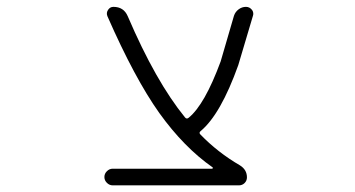

<svg xmlns="http://www.w3.org/2000/svg" viewBox="-20 -565 1040 563"><path d="M601.6 -70.3Q603.5 -70.3 604 -71.8Q604.5 -73.2 603.5 -74.2Q519.5 -132.8 447.3 -233.4Q375 -335 294.9 -517.6Q291 -527.3 296.9 -536.1Q302.7 -544.9 312.5 -544.9Q342.8 -544.9 354.5 -517.6Q436.5 -326.2 522.5 -220.7Q527.3 -214.8 533.2 -219.7Q580.1 -257.8 627 -384.8L666 -518.6Q669.9 -530.3 679.7 -537.6Q689.5 -544.9 701.2 -544.9Q711.9 -544.9 718.8 -536.1Q722.7 -531.2 722.7 -524.4Q722.7 -521.5 721.7 -518.6L678.7 -374Q627 -229.5 568.4 -180.7Q562.5 -175.8 567.4 -170.9Q618.2 -118.2 683.6 -80.1Q704.1 -67.4 704.1 -44.9Q704.1 -35.2 697.3 -28.3Q690.4 -21.5 680.7 -21.5H310.5Q300.8 -21.5 293.5 -28.8Q286.1 -36.1 286.1 -45.9Q286.1 -55.7 293.5 -63Q300.8 -70.3 310.5 -70.3Z"/></svg>

Font: Rounded-X Mgen+ 1mn light
Style: Regular
Weight: 200
Designer: [Source Han Sans]
Ryoko NISHIZUKA  (kana & ideographs); Paul D. Hunt (Latin, Greek & Cyrillic); Wenlong ZHANG  (bopomofo
Version: Version 1.059.20150602